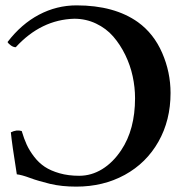

<svg xmlns="http://www.w3.org/2000/svg" viewBox="-20 -677 685 708"><path d="M262.2 -657.2Q401.9 -657.2 488.8 -595.2Q546.9 -553.2 577.9 -482.2Q608.9 -411.1 608.9 -334Q608.9 -233.4 564.2 -154.5Q519.5 -75.7 440.2 -32.2Q360.8 11.2 261.2 11.2Q207.5 11.2 164.6 1Q121.6 -9.3 90.8 -20.8Q60.1 -32.2 42 -34.2Q23.9 -147.5 20 -189Q41 -199.7 60.1 -193.8Q68.4 -165.5 78.6 -143.3Q88.9 -121.1 106 -98.9Q123 -76.7 145 -62Q167 -47.4 199.5 -38.1Q231.9 -28.8 272 -28.8Q316.9 -28.8 356.7 -53.2Q396.5 -77.6 426.8 -123Q478 -199.2 478 -314.9Q478 -355 469.2 -395.8Q460.4 -436.5 441.9 -474.6Q423.3 -512.7 397.5 -542.5Q371.6 -572.3 334.2 -590.1Q296.9 -607.9 253.9 -607.9Q131.3 -604.5 38.1 -502.9Q29.8 -502.9 20.8 -509Q11.7 -515.1 7.8 -522Q58.6 -588.4 123.8 -622.8Q189 -657.2 262.2 -657.2Z"/></svg>

Font: Common Serif SemiBold
Style: Regular
Weight: 600
Designer: Philipp H. Poll, Khaled Hosny
Foundry: Stefan Peev, Context Ltd.
Version: Version 1.026